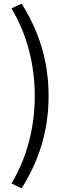

<svg xmlns="http://www.w3.org/2000/svg" viewBox="-20 -838 378 1055"><path d="M99 197C192 47 247 -114 247 -311C247 -507 192 -669 99 -818L43 -792C129 -649 171 -481 171 -311C171 -141 129 28 43 170Z"/></svg>

Font: Source Han Sans HK
Style: Regular
Weight: 400
Designer: Ryoko NISHIZUKA 西塚涼子 (kana, bopomofo & ideographs); Paul D. Hunt (Latin, Greek & Cyrillic); Sandoll Communications 산돌커뮤니
Foundry: Adobe
Version: Version 2.000;hotconv 1.0.107;makeotfexe 2.5.65593